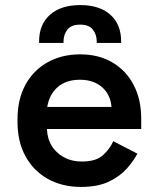

<svg xmlns="http://www.w3.org/2000/svg" viewBox="-20 -722 621 756"><path d="M299 14Q225 14 168.5 -17.5Q112 -49 80.5 -106.5Q49 -164 49 -241V-253Q49 -331 80 -388Q111 -445 167 -476.5Q223 -508 296 -508Q368 -508 422 -476.5Q476 -445 506 -388Q536 -331 536 -255V-214H165Q167 -156 206 -121Q245 -86 302 -86Q358 -86 385 -110.5Q412 -135 426 -166L521 -117Q507 -90 480.5 -59.5Q454 -29 410 -7.5Q366 14 299 14ZM166 -301H419Q415 -350 381.5 -379Q348 -408 295 -408Q240 -408 207 -379Q174 -350 166 -301ZM134 -553V-559Q134 -626 177 -664Q220 -702 296 -702Q372 -702 414.5 -664Q457 -626 457 -559V-553H361V-557Q361 -586 345.5 -605.5Q330 -625 296 -625Q261 -625 245.5 -605.5Q230 -586 230 -557V-553Z"/></svg>

Font: Space Grotesk SemiBold
Style: Regular
Weight: 600
Designer: Florian Karsten
Foundry: Florian Karsten
Version: Version 2.000